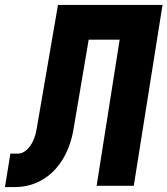

<svg xmlns="http://www.w3.org/2000/svg" viewBox="-50 -750 676 775"><path d="M-30 5 -8 -130H22Q48 -130 69.5 -158Q91 -186 98 -230L184 -730H606L490 0H340L433 -590H308L247 -230Q235 -158 202 -105Q169 -52 119.5 -23.5Q70 5 10 5Z"/></svg>

Font: JetBrains Mono NL ExtraBold
Style: Italic
Weight: 800
Italic angle: -9°
Monospace: yes
Designer: Philipp Nurullin, Konstantin Bulenkov
Foundry: JetBrains
Version: Version 2.305; ttfautohint (v1.8.4.7-5d5b)